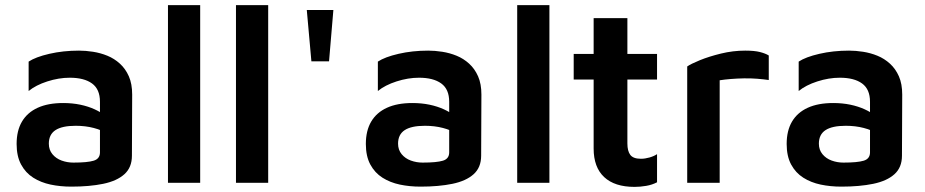

<svg xmlns="http://www.w3.org/2000/svg" viewBox="-20 -715 3619 751"><path d="M259 15Q216 15 178 7Q140 -1 110 -20Q80 -39 62.5 -71.5Q45 -104 45 -152Q45 -204 66 -239.5Q87 -275 127.5 -293.5Q168 -312 227 -312Q263 -312 294 -305.5Q325 -299 350 -287.5Q375 -276 391 -263L400 -192Q379 -206 346.5 -214.5Q314 -223 276 -223Q223 -223 197 -206Q171 -189 171 -153Q171 -129 185 -112Q199 -95 221 -87Q243 -79 267 -79Q322 -79 346.5 -86.5Q371 -94 371 -119V-317Q371 -366 340 -388.5Q309 -411 253 -411Q210 -411 165 -396.5Q120 -382 92 -359V-474Q119 -492 173 -504.5Q227 -517 289 -517Q315 -517 344 -512.5Q373 -508 400 -497Q427 -486 449 -466Q471 -446 484 -416.5Q497 -387 497 -345L496 -106Q496 -60 466.5 -33.5Q437 -7 383.5 4Q330 15 259 15Z M763 0H637V-695H763Z M1029 0H903V-695H1029Z M1198 -475 1180 -676H1284L1267 -475Z M1625 15Q1582 15 1544 7Q1506 -1 1476 -20Q1446 -39 1428.5 -71.5Q1411 -104 1411 -152Q1411 -204 1432 -239.5Q1453 -275 1493.5 -293.5Q1534 -312 1593 -312Q1629 -312 1660 -305.5Q1691 -299 1716 -287.5Q1741 -276 1757 -263L1766 -192Q1745 -206 1712.5 -214.5Q1680 -223 1642 -223Q1589 -223 1563 -206Q1537 -189 1537 -153Q1537 -129 1551 -112Q1565 -95 1587 -87Q1609 -79 1633 -79Q1688 -79 1712.5 -86.5Q1737 -94 1737 -119V-317Q1737 -366 1706 -388.5Q1675 -411 1619 -411Q1576 -411 1531 -396.5Q1486 -382 1458 -359V-474Q1485 -492 1539 -504.5Q1593 -517 1655 -517Q1681 -517 1710 -512.5Q1739 -508 1766 -497Q1793 -486 1815 -466Q1837 -446 1850 -416.5Q1863 -387 1863 -345L1862 -106Q1862 -60 1832.5 -33.5Q1803 -7 1749.5 4Q1696 15 1625 15Z M2129 0H2003V-695H2129Z M2462 16Q2384 16 2343 -22.5Q2302 -61 2302 -134V-404H2224V-504H2302V-644H2434V-504H2550V-404H2434V-154Q2434 -124 2445.5 -109Q2457 -94 2487 -94Q2503 -94 2520.5 -99Q2538 -104 2550 -112V-2Q2531 8 2507.5 12Q2484 16 2462 16Z M2668 0V-455Q2682 -465 2717.5 -479.5Q2753 -494 2800 -505.5Q2847 -517 2895 -517Q2931 -517 2952.5 -511.5Q2974 -506 2987 -498V-402Q2967 -405 2941.5 -407Q2916 -409 2889.5 -408.5Q2863 -408 2838.5 -406Q2814 -404 2795 -401V0Z M3271 15Q3228 15 3190 7Q3152 -1 3122 -20Q3092 -39 3074.5 -71.5Q3057 -104 3057 -152Q3057 -204 3078 -239.5Q3099 -275 3139.5 -293.5Q3180 -312 3239 -312Q3275 -312 3306 -305.5Q3337 -299 3362 -287.5Q3387 -276 3403 -263L3412 -192Q3391 -206 3358.5 -214.5Q3326 -223 3288 -223Q3235 -223 3209 -206Q3183 -189 3183 -153Q3183 -129 3197 -112Q3211 -95 3233 -87Q3255 -79 3279 -79Q3334 -79 3358.5 -86.5Q3383 -94 3383 -119V-317Q3383 -366 3352 -388.5Q3321 -411 3265 -411Q3222 -411 3177 -396.5Q3132 -382 3104 -359V-474Q3131 -492 3185 -504.5Q3239 -517 3301 -517Q3327 -517 3356 -512.5Q3385 -508 3412 -497Q3439 -486 3461 -466Q3483 -446 3496 -416.5Q3509 -387 3509 -345L3508 -106Q3508 -60 3478.5 -33.5Q3449 -7 3395.5 4Q3342 15 3271 15Z"/></svg>

Font: Maven Pro SemiBold
Style: Regular
Weight: 600
Designer: Joe Prince
Foundry: Joe Prince
Version: Version 2.103